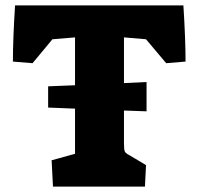

<svg xmlns="http://www.w3.org/2000/svg" viewBox="-20 -694 739 714"><path d="M441 -555V-385L525 -389V-280L441 -283V-162Q441 -138 444 -131Q447 -124 461 -117L523 -80L519 0H177L172 -98L259 -122V-290L159 -294V-373L259 -377V-555L175 -548L101 -459L28 -465Q28 -548 36 -674H662Q670 -548 670 -465L598 -459L523 -548Z"/></svg>

Font: Suez One
Style: Regular
Weight: 400
Version: Version 1.000